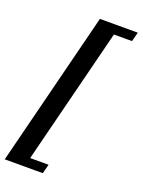

<svg xmlns="http://www.w3.org/2000/svg" viewBox="-198 -835 778 1048"><g transform="rotate(20 191.0 -311.0)"><path d="M194 -760H414L400 -706H295L96 84H203L189 138H-32Z"/></g></svg>

Font: IBM Plex Serif SmBld
Style: Italic
Weight: 600
Italic angle: -14°
Designer: Mike Abbink, Paul van der Laan, Pieter van Rosmalen
Foundry: Bold Monday
Version: Version 3.001